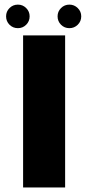

<svg xmlns="http://www.w3.org/2000/svg" viewBox="-20 -832 406 852"><path d="M82.5 0V-675H269V0ZM59.5 -707Q37.5 -707 22.2 -722.2Q7 -737.5 7 -759.5Q7 -781 22.2 -796.2Q37.5 -811.5 59.5 -811.5Q81 -811.5 96.2 -796.2Q111.5 -781 111.5 -759.5Q111.5 -737.5 96.2 -722.2Q81 -707 59.5 -707ZM288 -707Q266 -707 250.8 -722.2Q235.5 -737.5 235.5 -759.5Q235.5 -781 250.8 -796.2Q266 -811.5 288 -811.5Q309.5 -811.5 325 -796.2Q340.5 -781 340.5 -759.5Q340.5 -737.5 325 -722.2Q309.5 -707 288 -707Z"/></svg>

Font: Anybody ExtraExpanded Regular
Style: Bold
Weight: 700
Width: 8
Designer: Tyler Finck
Foundry: Etcetera Type Company
Version: Version 1.010; ttfautohint (v1.8.3) -l 8 -r 50 -G 200 -x 14 